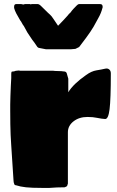

<svg xmlns="http://www.w3.org/2000/svg" viewBox="-20 -904 572 939"><path d="M185 15Q135 15 107 12Q79 9 58 2Q52 2 50 -3Q46 -12 46 -23L35 -192Q33 -220 32 -244Q31 -268 30.5 -296.5Q30 -325 30 -364V-393L31 -435L33 -485L35 -522Q35 -539 35 -543.5Q35 -548 36 -551Q36 -554 40 -554Q49 -554 58 -558Q60 -558 62 -558Q64 -558 68 -559Q70 -559 73.5 -559Q77 -559 79 -558H220Q235 -558 240 -558Q245 -558 249 -557L280 -556Q292 -555 297.5 -554Q303 -553 306 -547L314 -519V-453Q338 -493 401 -537Q427 -556 452 -560Q477 -564 494 -568Q506 -571 514 -564.5Q522 -558 522 -545Q522 -420 516 -370.5Q510 -321 494 -322Q476 -323 455.5 -327.5Q435 -332 408 -332Q367 -332 339.5 -310.5Q312 -289 312 -257V-7Q312 -2 310 -1Q309 0 309 4Q308 8 304 8Q305 8 301 10L296 12Q257 12 222 15ZM84 -884Q87 -883 91 -882.5Q95 -882 96 -882Q99 -884 103 -884H128L131 -882L134 -884H165Q172 -884 184 -871.5Q196 -859 214 -842L225 -832Q232 -826 241 -812Q250 -798 264 -778Q278 -793 289.5 -804.5Q301 -816 311 -828Q314 -832 317 -835.5Q320 -839 325 -843Q331 -852 339 -860.5Q347 -869 355 -877Q362 -884 366 -884H470Q482 -884 482 -871V-868L481 -865Q478 -853 473 -840.5Q468 -828 460 -814Q452 -798 438 -774Q424 -750 401 -719L367 -674L349 -665L326 -663H205L169 -670L163 -674Q154 -687 148 -696Q142 -705 138 -709L114 -745L97 -776Q90 -785 86.5 -792.5Q83 -800 79 -804Q67 -824 59.5 -838.5Q52 -853 49 -865V-871Q49 -884 59 -884Z"/></svg>

Font: Sigmar
Style: Regular
Weight: 400
Designer: Vernon Adams
Foundry: Vernon Adams
Version: Version 1.000; ttfautohint (v1.8.4.7-5d5b);gftools[0.9.24]